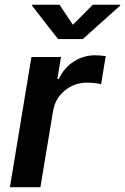

<svg xmlns="http://www.w3.org/2000/svg" viewBox="-20 -785 524 805"><path d="M21.5 0 111.8 -545.9H235.8L220.7 -454.1H226.6Q249.5 -502 290.3 -527.6Q331.1 -553.2 377.9 -553.2Q388.2 -553.2 401.4 -552.2Q414.6 -551.3 423.3 -549.8L403.8 -431.6Q396 -434.6 378.7 -436.5Q361.3 -438.5 344.7 -438.5Q292 -438.5 251.7 -405.5Q211.4 -372.6 202.6 -320.3L149.4 0ZM229.5 -765.1 285.6 -681.2 369.1 -765.1H484.4L483.4 -761.2L327.1 -621.1H223.6L114.3 -761.2L115.2 -765.1Z"/></svg>

Font: Inter Semi Bold
Style: Italic
Weight: 600
Italic angle: -9.39999°
Designer: Rasmus Andersson
Foundry: rsms
Version: Version 4.000;git-3c8e0fc